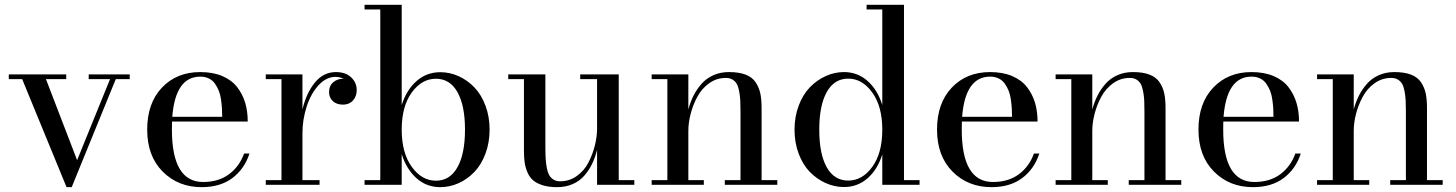

<svg xmlns="http://www.w3.org/2000/svg" viewBox="-20 -770 6066 800"><path d="M301.3 -102.5 438.5 -440.4H349.6V-460H520.5V-440.4H462.4L278.8 9.8H257.3L72.3 -440.4H16.6V-460H255.9V-440.4H171.4Z M1019.5 -130.4Q999 -66.4 948.5 -28.3Q897.9 9.8 820.3 9.8Q722.2 9.8 657.7 -55.2Q593.3 -120.1 593.3 -230Q593.3 -340.3 654.8 -405Q716.3 -469.7 814.5 -469.7Q867.2 -469.7 906.2 -453.1Q945.3 -436.5 968 -407.2Q990.7 -377.9 1001.5 -342Q1012.2 -306.2 1012.2 -263.7H696.8Q696.3 -252.4 696.3 -230Q696.3 -11.7 826.2 -11.7Q890.6 -11.7 934.1 -43.9Q977.5 -76.2 997.1 -130.4ZM814.5 -450.7Q710.9 -450.7 697.8 -283.2H905.8Q905.8 -302.7 904.8 -318.8Q903.8 -335 900.9 -355.7Q897.9 -376.5 891.6 -392.1Q885.3 -407.7 875.5 -421.6Q865.7 -435.5 850.1 -443.1Q834.5 -450.7 814.5 -450.7Z M1087.4 -19.5H1152.8V-440.4H1087.4V-460H1240.2V-314Q1256.3 -382.3 1292 -426Q1327.6 -469.7 1379.9 -469.7Q1419.9 -469.7 1443.1 -447.8Q1466.3 -425.8 1466.3 -395Q1466.3 -368.7 1450.7 -351.3Q1435.1 -334 1409.2 -334Q1382.8 -334 1366.9 -348.6Q1351.1 -363.3 1351.1 -386.2Q1351.1 -412.6 1368.4 -427.2Q1385.7 -441.9 1409.2 -441.9Q1410.2 -441.9 1411.4 -441.7Q1412.6 -441.4 1413.1 -441.4Q1395 -449.7 1377.9 -449.7Q1339.4 -449.7 1307.1 -414.6Q1274.9 -379.4 1257.6 -325.4Q1240.2 -271.5 1240.2 -214.4V-19.5H1311.5V0H1087.4Z M1564.5 -730.5H1499V-750H1653.8V-332.5Q1673.8 -395.5 1715.8 -432.4Q1757.8 -469.2 1814.5 -469.2Q1854 -469.2 1890.9 -452.6Q1927.7 -436 1956.5 -406Q1985.4 -376 2002.7 -330.1Q2020 -284.2 2020 -230Q2020 -175.8 2002.7 -129.6Q1985.4 -83.5 1956.5 -53.5Q1927.7 -23.4 1890.9 -6.8Q1854 9.8 1814.5 9.8Q1757.3 9.8 1715.6 -27.3Q1673.8 -64.5 1653.8 -127.4V0H1499V-19.5H1564.5ZM1796.4 -17.1Q1854.5 -17.1 1886 -73Q1917.5 -128.9 1917.5 -230Q1917.5 -330.6 1886 -386.2Q1854.5 -441.9 1796.4 -441.9Q1737.3 -441.9 1695.6 -384.5Q1653.8 -327.1 1653.8 -230Q1653.8 -132.8 1695.6 -75Q1737.3 -17.1 1796.4 -17.1Z M2558.1 -19.5H2623V0H2467.8V-145.5Q2460 -114.3 2447.5 -88.1Q2435.1 -62 2415.5 -39.1Q2396 -16.1 2366.7 -3.2Q2337.4 9.8 2301.3 9.8Q2267.1 9.8 2242.2 2.2Q2217.3 -5.4 2202.1 -18.1Q2187 -30.8 2178.2 -50.8Q2169.4 -70.8 2166.3 -91.8Q2163.1 -112.8 2163.1 -141.1V-440.4H2097.7V-460H2252.4V-155.3Q2252.4 -127.4 2253.7 -108.2Q2254.9 -88.9 2258.5 -69.8Q2262.2 -50.8 2268.8 -39.6Q2275.4 -28.3 2286.6 -21.5Q2297.9 -14.6 2314 -14.6Q2352.5 -14.6 2383.3 -36.6Q2414.1 -58.6 2431.9 -93Q2449.7 -127.4 2458.7 -164.3Q2467.8 -201.2 2467.8 -235.4V-440.4H2397.5V-460H2558.1Z M2695.3 -19.5H2760.7V-440.4H2695.3V-460H2848.1V-314Q2856.4 -345.2 2869.6 -371.3Q2882.8 -397.5 2902.8 -420.4Q2922.9 -443.4 2952.1 -456.5Q2981.4 -469.7 3017.1 -469.7Q3059.1 -469.7 3086.9 -459Q3114.7 -448.2 3128.9 -426.5Q3143.1 -404.8 3148.2 -379.9Q3153.3 -355 3153.3 -319.3V-19.5H3218.8V0H3000V-19.5H3065.4V-304.7Q3065.4 -333 3064.5 -351.8Q3063.5 -370.6 3059.8 -389.9Q3056.2 -409.2 3049.8 -420.4Q3043.5 -431.6 3032 -438.5Q3020.5 -445.3 3004.4 -445.3Q2965.8 -445.3 2934.8 -423.1Q2903.8 -400.9 2885.5 -366.7Q2867.2 -332.5 2857.7 -295.7Q2848.1 -258.8 2848.1 -224.6V-19.5H2912.6V0H2695.3Z M3811.5 -19.5V0H3656.2V-126.5Q3636.7 -64 3595 -27.3Q3553.2 9.3 3496.6 9.3Q3457 9.3 3420.2 -7.3Q3383.3 -23.9 3354.2 -53.7Q3325.2 -83.5 3307.9 -129.4Q3290.5 -175.3 3290.5 -229.5Q3290.5 -283.7 3307.9 -329.8Q3325.2 -376 3354.2 -406Q3383.3 -436 3420.2 -452.9Q3457 -469.7 3496.6 -469.7Q3553.2 -469.7 3595 -432.6Q3636.7 -395.5 3656.2 -332.5V-730.5H3590.8V-750H3746.6V-19.5ZM3514.2 -442.4Q3456.1 -442.4 3424.8 -386.5Q3393.6 -330.6 3393.6 -229.5Q3393.6 -128.4 3424.8 -73Q3456.1 -17.6 3514.2 -17.6Q3573.2 -17.6 3614.7 -75Q3656.2 -132.3 3656.2 -229.5Q3656.2 -326.7 3614.5 -384.5Q3572.8 -442.4 3514.2 -442.4Z M4310.5 -130.4Q4290 -66.4 4239.5 -28.3Q4189 9.8 4111.3 9.8Q4013.2 9.8 3948.7 -55.2Q3884.3 -120.1 3884.3 -230Q3884.3 -340.3 3945.8 -405Q4007.3 -469.7 4105.5 -469.7Q4158.2 -469.7 4197.3 -453.1Q4236.3 -436.5 4259 -407.2Q4281.7 -377.9 4292.5 -342Q4303.2 -306.2 4303.2 -263.7H3987.8Q3987.3 -252.4 3987.3 -230Q3987.3 -11.7 4117.2 -11.7Q4181.6 -11.7 4225.1 -43.9Q4268.6 -76.2 4288.1 -130.4ZM4105.5 -450.7Q4002 -450.7 3988.8 -283.2H4196.8Q4196.8 -302.7 4195.8 -318.8Q4194.8 -335 4191.9 -355.7Q4189 -376.5 4182.6 -392.1Q4176.3 -407.7 4166.5 -421.6Q4156.7 -435.5 4141.1 -443.1Q4125.5 -450.7 4105.5 -450.7Z M4378.4 -19.5H4443.8V-440.4H4378.4V-460H4531.2V-314Q4539.6 -345.2 4552.7 -371.3Q4565.9 -397.5 4585.9 -420.4Q4606 -443.4 4635.3 -456.5Q4664.6 -469.7 4700.2 -469.7Q4742.2 -469.7 4770 -459Q4797.9 -448.2 4812 -426.5Q4826.2 -404.8 4831.3 -379.9Q4836.4 -355 4836.4 -319.3V-19.5H4901.9V0H4683.1V-19.5H4748.5V-304.7Q4748.5 -333 4747.6 -351.8Q4746.6 -370.6 4742.9 -389.9Q4739.3 -409.2 4732.9 -420.4Q4726.6 -431.6 4715.1 -438.5Q4703.6 -445.3 4687.5 -445.3Q4648.9 -445.3 4617.9 -423.1Q4586.9 -400.9 4568.6 -366.7Q4550.3 -332.5 4540.8 -295.7Q4531.2 -258.8 4531.2 -224.6V-19.5H4595.7V0H4378.4Z M5399.9 -130.4Q5379.4 -66.4 5328.9 -28.3Q5278.3 9.8 5200.7 9.8Q5102.5 9.8 5038.1 -55.2Q4973.6 -120.1 4973.6 -230Q4973.6 -340.3 5035.2 -405Q5096.7 -469.7 5194.8 -469.7Q5247.6 -469.7 5286.6 -453.1Q5325.7 -436.5 5348.4 -407.2Q5371.1 -377.9 5381.8 -342Q5392.6 -306.2 5392.6 -263.7H5077.1Q5076.7 -252.4 5076.7 -230Q5076.7 -11.7 5206.5 -11.7Q5271 -11.7 5314.5 -43.9Q5357.9 -76.2 5377.4 -130.4ZM5194.8 -450.7Q5091.3 -450.7 5078.1 -283.2H5286.1Q5286.1 -302.7 5285.2 -318.8Q5284.2 -335 5281.2 -355.7Q5278.3 -376.5 5272 -392.1Q5265.6 -407.7 5255.9 -421.6Q5246.1 -435.5 5230.5 -443.1Q5214.8 -450.7 5194.8 -450.7Z M5467.8 -19.5H5533.2V-440.4H5467.8V-460H5620.6V-314Q5628.9 -345.2 5642.1 -371.3Q5655.3 -397.5 5675.3 -420.4Q5695.3 -443.4 5724.6 -456.5Q5753.9 -469.7 5789.6 -469.7Q5831.5 -469.7 5859.4 -459Q5887.2 -448.2 5901.4 -426.5Q5915.5 -404.8 5920.7 -379.9Q5925.8 -355 5925.8 -319.3V-19.5H5991.2V0H5772.5V-19.5H5837.9V-304.7Q5837.9 -333 5836.9 -351.8Q5835.9 -370.6 5832.3 -389.9Q5828.6 -409.2 5822.3 -420.4Q5815.9 -431.6 5804.4 -438.5Q5793 -445.3 5776.9 -445.3Q5738.3 -445.3 5707.3 -423.1Q5676.3 -400.9 5658 -366.7Q5639.6 -332.5 5630.1 -295.7Q5620.6 -258.8 5620.6 -224.6V-19.5H5685.1V0H5467.8Z"/></svg>

Font: Bodoni* 11pt
Style: Regular
Weight: 400
Version: Version 2.3